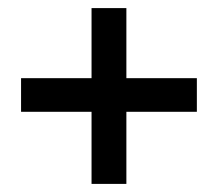

<svg xmlns="http://www.w3.org/2000/svg" viewBox="-20 -521 538 474"><path d="M206 -67V-245H32V-328H206V-501H292V-328H466V-245H292V-67Z"/></svg>

Font: Nunito Sans 7pt Condensed
Style: Bold
Weight: 700
Width: 3
Designer: Vernon Adams
Foundry: Vernon Adams
Version: Version 3.101;gftools[0.9.27]